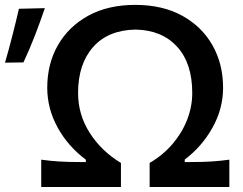

<svg xmlns="http://www.w3.org/2000/svg" viewBox="-100 -746 969 766"><path d="M64.5 0V-109Q100 -104 134.8 -101.8Q169.5 -99.5 222 -99.5H242.5V-109Q171.5 -162 130 -237.2Q88.5 -312.5 88.5 -396Q88.5 -492 131.5 -566.5Q174.5 -641 253 -683.8Q331.5 -726.5 439.5 -726.5Q548.5 -726.5 627 -683.2Q705.5 -640 747.8 -565.2Q790 -490.5 790 -396Q790 -312 747.5 -236.2Q705 -160.5 637 -109.5V-99.5H657.5Q709.5 -99.5 744.2 -101.8Q779 -104 815 -109V0H497V-96Q549.5 -126.5 587.8 -171Q626 -215.5 646.5 -268Q667 -320.5 667 -375Q667 -493.5 606.5 -559.8Q546 -626 440.5 -628Q331 -626 271.2 -558Q211.5 -490 211.5 -375Q211.5 -288.5 258.2 -215.5Q305 -142.5 382.5 -96V0ZM-80 -496Q-64.5 -549.5 -50.8 -603.2Q-37 -657 -24.5 -711L79 -713.5Q60 -658 38.8 -603Q17.5 -548 -6.5 -497Z"/></svg>

Font: Commissioner Flair Medium
Style: Regular
Weight: 500
Designer: Kostas Bartsokas
Foundry: Kostas Bartsokas
Version: Version 1.000; ttfautohint (v1.8.3)